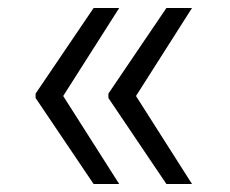

<svg xmlns="http://www.w3.org/2000/svg" viewBox="-20 -536 575 480"><path d="M69 -291V-302L214 -516H278L138 -296L278 -76H214ZM251 -291V-302L396 -516H460L320 -296L460 -76H396Z"/></svg>

Font: Sinter Normal
Style: Regular
Weight: 350
Foundry: Adobe & rsms
Version: Version 1.000